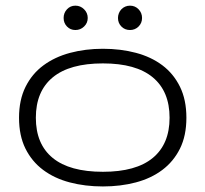

<svg xmlns="http://www.w3.org/2000/svg" viewBox="-20 -652 733 685"><path d="M645 -231.9Q645 -168 622.1 -121.8Q599.1 -75.7 559.1 -45.7Q519 -15.6 464.6 -1.2Q410.2 13.2 347.2 13.2Q283.7 13.2 229 -1.2Q174.3 -15.6 134 -45.7Q93.8 -75.7 70.8 -121.8Q47.9 -168 47.9 -231.9Q47.9 -295.4 71 -342Q94.2 -388.7 134.8 -418.7Q175.3 -448.7 230 -463.4Q284.7 -478 347.2 -478Q410.2 -478 464.6 -463.6Q519 -449.2 559.1 -419.2Q599.1 -389.2 622.1 -342.5Q645 -295.9 645 -231.9ZM585 -231.9Q585 -326.2 525.1 -376Q465.3 -425.8 347.2 -425.8Q228.5 -425.8 168.2 -376Q107.9 -326.2 107.9 -231.9Q107.9 -137.7 168.2 -88.4Q228.5 -39.1 347.2 -39.1Q465.3 -39.1 525.1 -88.6Q585 -138.2 585 -231.9ZM207 -587.9Q207 -606 219 -618.9Q231 -631.8 249 -631.8Q267.1 -631.8 280 -618.9Q293 -606 293 -587.9Q293 -569.8 280 -557.4Q267.1 -544.9 249 -544.9Q231 -544.9 219 -557.4Q207 -569.8 207 -587.9ZM400.9 -587.9Q400.9 -596.7 404.1 -604.7Q407.2 -612.8 413.1 -618.9Q418.9 -625 426.8 -628.4Q434.6 -631.8 443.8 -631.8Q461.9 -631.8 474.4 -618.9Q486.8 -606 486.8 -587.9Q486.8 -569.8 474.4 -557.4Q461.9 -544.9 443.8 -544.9Q425.3 -544.9 413.1 -557.4Q400.9 -569.8 400.9 -587.9Z"/></svg>

Font: Stint Ultra Expanded
Style: Regular
Weight: 400
Width: 7
Designer: Astigmatic (AOETI)
Foundry: Astigmatic (AOETI)
Version: Version 1.000